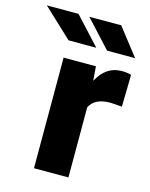

<svg xmlns="http://www.w3.org/2000/svg" viewBox="-202 -814 694 886"><g transform="rotate(15 144.5 -370.5)"><path d="M365.7 -379.4 311.5 -383.3Q233.9 -383.3 211.9 -334.5V0H47.4V-528.3H201.7L207 -460.4Q248.5 -538.1 322.8 -538.1Q349.1 -538.1 368.7 -532.2ZM181.2 -611.3H48.8L-89.8 -741.2H61.5ZM366.7 -611.3H232.9L113.3 -741.2H265.6Z"/></g></svg>

Font: Roboto Black
Style: Regular
Weight: 900
Designer: Google
Version: Version 2.134; 2016